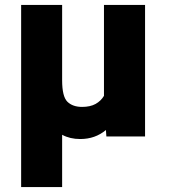

<svg xmlns="http://www.w3.org/2000/svg" viewBox="-20 -548 682 771"><path d="M64.9 -528.3H229.5V-225.6Q229.5 -160.2 250.7 -139.4Q272 -118.7 309.6 -118.7Q342.3 -118.7 363.8 -130.6Q385.3 -142.6 397.5 -163.1V-528.3H562.5V0H407.2L405.3 -25.9Q362.3 10.3 302.2 10.3Q260.7 10.3 229.5 -6.8V203.1H64.9Z"/></svg>

Font: Vazirmatn UI Black
Style: Regular
Weight: 900
Designer: Saber Rastikerdar
Foundry: Saber Rastikerdar
Version: Version 33.003